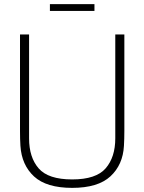

<svg xmlns="http://www.w3.org/2000/svg" viewBox="-20 -897 700 931"><path d="M583 -262Q583 -223 581 -190Q576 -98 515.5 -42Q455 14 330 14Q205 14 145 -41.5Q85 -97 79 -190Q77 -222 77 -262V-730H121V-226Q121 -134 167.5 -80.5Q214 -27 330 -27Q446 -27 492.5 -81Q539 -135 539 -226V-730H583ZM222 -844V-877H438V-844Z"/></svg>

Font: Nacelle UltraLight
Style: Regular
Weight: 200
Designer: Sora Sagano
Foundry: Sora Sagano
Version: Version 1.000;FEAKit 1.0